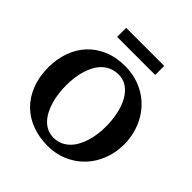

<svg xmlns="http://www.w3.org/2000/svg" viewBox="-228 -1029 1212 1212"><g transform="rotate(45 378.0 -423.0)"><path d="M559.1 -328.1Q559.1 -386.7 548.1 -439.7Q537.1 -492.7 515.1 -532.7Q493.2 -572.8 460.2 -596.4Q427.2 -620.1 383.8 -620.1Q349.1 -620.1 321.8 -608.4Q294.4 -596.7 273.7 -576.4Q252.9 -556.2 238.3 -528.8Q223.6 -501.5 214.4 -470Q205.1 -438.5 200.9 -404.5Q196.8 -370.6 196.8 -336.9Q196.8 -301.3 201.4 -266.1Q206.1 -231 215.3 -198.7Q224.6 -166.5 239.3 -138.7Q253.9 -110.8 273.4 -90.6Q293 -70.3 318.1 -58.6Q343.3 -46.9 374 -46.9Q407.2 -46.9 434.1 -58.8Q460.9 -70.8 481.4 -91.3Q502 -111.8 516.6 -139.2Q531.2 -166.5 540.8 -197.8Q550.3 -229 554.7 -262.5Q559.1 -295.9 559.1 -328.1ZM720.2 -332Q720.2 -260.3 696 -197Q671.9 -133.8 627.4 -86.4Q583 -39.1 521 -11.5Q459 16.1 383.8 16.1Q309.1 16.1 245.4 -7.6Q181.6 -31.2 135.5 -76.7Q89.4 -122.1 63.2 -188.5Q37.1 -254.9 37.1 -339.8Q37.1 -413.6 60.1 -477.3Q83 -541 126.2 -587.4Q169.4 -633.8 232.2 -660.4Q294.9 -687 375 -687Q426.8 -687 472.7 -674.1Q518.6 -661.1 556.9 -637.9Q595.2 -614.7 625.5 -582.3Q655.8 -549.8 676.8 -510.3Q697.8 -470.7 709 -425.5Q720.2 -380.4 720.2 -332ZM208.5 -781.2V-861.8H548.3V-781.2Z"/></g></svg>

Font: Charis SIL APac
Style: Bold
Weight: 700
Foundry: SIL International
Version: Version 5.000